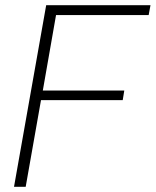

<svg xmlns="http://www.w3.org/2000/svg" viewBox="-20 -720 600 740"><path d="M34 0 158 -700H560L553 -662H196L145 -371H459L453 -334H138L79 0Z"/></svg>

Font: DM Sans 12pt ExtraLight
Style: Italic
Weight: 250
Italic angle: -10°
Version: Version 4.004;gftools[0.9.30]